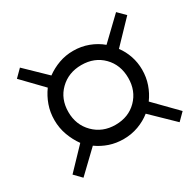

<svg xmlns="http://www.w3.org/2000/svg" viewBox="-116 -691 762 749"><g transform="rotate(-30 265.0 -316.0)"><path d="M58 -68 27 -100 115 -192Q96 -218 84 -250.5Q72 -283 72 -319Q72 -354 83 -385Q94 -416 113 -442L26 -532L58 -564L149 -476Q175 -495 205.5 -506Q236 -517 270 -517Q306 -517 338 -505Q370 -493 395 -472L491 -564L523 -532L429 -434Q447 -410 457 -380.5Q467 -351 467 -319Q467 -285 456.5 -254.5Q446 -224 427 -198L523 -100L491 -68L393 -163Q368 -143 336.5 -131.5Q305 -120 270 -120Q236 -120 206.5 -130Q177 -140 152 -158ZM270 -184Q329 -184 366.5 -222Q404 -260 404 -318Q404 -377 366.5 -415Q329 -453 270 -453Q212 -453 173.5 -415.5Q135 -378 135 -319Q135 -261 173.5 -222.5Q212 -184 270 -184Z"/></g></svg>

Font: Faustina Light
Style: Italic
Weight: 300
Italic angle: -8°
Designer: Alfonso Garcia
Foundry: http://www.omnibus-type.com
Version: Version 1.200